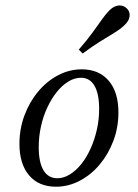

<svg xmlns="http://www.w3.org/2000/svg" viewBox="-20 -684 513 715"><path d="M188.7 11.3Q124.2 11.3 88.3 -31Q52.4 -73.4 52.4 -148.4Q52.4 -204 71 -254Q89.5 -304 121.8 -342.7Q154 -381.5 196 -403.6Q237.9 -425.8 284.7 -425.8Q348.4 -425.8 384.7 -383.5Q421 -341.1 421 -265.3Q421 -209.7 402.4 -160.1Q383.9 -110.5 351.6 -71.8Q319.4 -33.1 277 -10.9Q234.7 11.3 188.7 11.3ZM193.5 -20.2Q216.9 -20.2 239.9 -34.3Q262.9 -48.4 282.7 -73Q302.4 -97.6 317.3 -130.6Q332.3 -163.7 340.7 -201.2Q349.2 -238.7 349.2 -278.2Q349.2 -334.7 331.9 -364.5Q314.5 -394.4 281.5 -394.4Q257.3 -394.4 234.3 -380.2Q211.3 -366.1 191.5 -341.5Q171.8 -316.9 156.5 -284.3Q141.1 -251.6 132.7 -213.7Q124.2 -175.8 124.2 -136.3Q124.2 -79.8 141.9 -50Q159.7 -20.2 193.5 -20.2ZM287.9 -484.7 273.4 -499.2Q304.8 -535.5 325 -563.3Q345.2 -591.1 359.7 -611.7Q374.2 -632.3 387.9 -646Q405.6 -662.9 423.4 -663.7Q441.1 -664.5 453.2 -651.6Q464.5 -640.3 462.5 -623Q460.5 -605.6 441.9 -588.7Q427.4 -575 405.6 -561.7Q383.9 -548.4 354.8 -530.6Q325.8 -512.9 287.9 -484.7Z"/></svg>

Font: Playfair 5pt SemiExpanded Light 12pt
Style: Italic
Weight: 300
Italic angle: -15.6°
Version: Version 2.000;gftools[0.9.28]